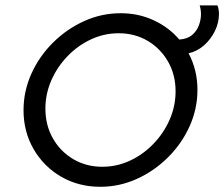

<svg xmlns="http://www.w3.org/2000/svg" viewBox="-20 -687 840 719"><path d="M355.6 12.5Q274.3 12.5 209 -25.3Q143.8 -63.2 105.9 -128.5Q68.1 -193.8 68.1 -274.3Q68.1 -345.8 97.6 -411.1Q127.1 -476.4 178.5 -527.4Q229.9 -578.5 295.1 -608Q360.4 -637.5 431.9 -637.5Q498.6 -637.5 555.6 -611.1Q612.5 -584.7 651.4 -538.9Q681.9 -541 699.7 -556.2Q717.4 -571.5 725 -592.7Q732.6 -613.9 732.6 -633.3Q732.6 -651.4 727.8 -666.7H794.4Q800 -652.1 800 -634.7Q800 -602.1 784.7 -570.8Q769.4 -539.6 743.8 -517Q718.1 -494.4 686.1 -487.5Q719.4 -425 719.4 -350.7Q719.4 -279.2 689.9 -213.9Q660.4 -148.6 609 -97.6Q557.6 -46.5 492.4 -17Q427.1 12.5 355.6 12.5ZM363.2 -62.5Q417.4 -62.5 466.7 -85.4Q516 -108.3 554.5 -148.3Q593.1 -188.2 615.3 -238.9Q637.5 -289.6 637.5 -345.1Q637.5 -406.9 609.4 -456.2Q581.2 -505.6 533 -534Q484.7 -562.5 424.3 -562.5Q370.1 -562.5 320.8 -539.6Q271.5 -516.7 233 -476.7Q194.4 -436.8 172.2 -386.1Q150 -335.4 150 -279.9Q150 -218.1 178.1 -168.8Q206.2 -119.4 254.5 -91Q302.8 -62.5 363.2 -62.5Z"/></svg>

Font: Afacad
Style: Italic
Weight: 400
Italic angle: -14°
Designer: Kristian Moeller
Foundry: Dicotype
Version: Version 1.000